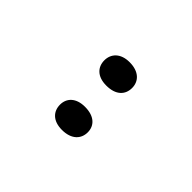

<svg xmlns="http://www.w3.org/2000/svg" viewBox="12 -917 499 499"><g transform="rotate(-45 262.0 -667.0)"><path d="M137 -668C137 -633 156 -616 180 -616C204 -616 222 -633 222 -668C222 -701 204 -718 180 -718C156 -718 137 -702 137 -668ZM300 -668C300 -633 318 -616 343 -616C367 -616 386 -633 386 -668C386 -701 367 -718 343 -718C319 -718 300 -702 300 -668Z"/></g></svg>

Font: Noto Sans Thai Looped ExtraCondensed
Style: Regular
Weight: 400
Width: 2
Designer: Sasikarn Vongin, Ben Mitchell
Foundry: The Fontpad Ltd
Version: Version 1.001